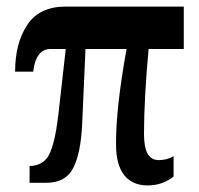

<svg xmlns="http://www.w3.org/2000/svg" viewBox="-20 -556 606 584"><path d="M333 -117Q332 -225 365 -407H240L230 -180Q226 -91 203 -45.5Q180 0 121 0H70V-51Q112 -52 129.5 -86Q147 -120 157 -203L180 -407H134Q89 -407 81 -338H26Q26 -425 63 -480.5Q100 -536 180 -536H539V-407H432Q418 -254 418 -149Q418 -108 429 -88.5Q440 -69 463 -69Q488 -69 508 -81V-19Q495 -8 474.5 0Q454 8 429 8Q383 8 358 -23Q333 -54 333 -117Z"/></svg>

Font: Noto Serif CondExtraBold
Style: Regular
Weight: 800
Width: 3
Designer: Monotype Design Team
Foundry: Monotype Imaging Inc.
Version: Version 1.001